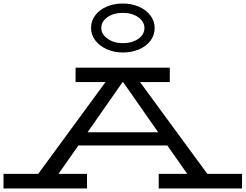

<svg xmlns="http://www.w3.org/2000/svg" viewBox="-28 -1070 1394 1090"><path d="M1346 -83V0H873V-83H1035L922 -244H417L304 -83H466V0H-8V-83H189L571 -604H401V-686H936V-604H767L1149 -83ZM870 -319 671 -604H668L469 -319ZM489 -911Q489 -952 513 -983.5Q537 -1015 578 -1032.5Q619 -1050 669 -1050Q719 -1050 760.5 -1032Q802 -1014 826 -982Q850 -950 850 -911Q850 -870 826 -838.5Q802 -807 760.5 -789.5Q719 -772 669 -772Q620 -772 578.5 -790.5Q537 -809 513 -840.5Q489 -872 489 -911ZM792 -911Q792 -947 757 -972Q722 -997 669 -997Q617 -997 582 -972.5Q547 -948 547 -911Q547 -876 582.5 -850.5Q618 -825 669 -825Q722 -825 757 -849.5Q792 -874 792 -911Z"/></svg>

Font: BioRhyme Expanded
Style: Regular
Weight: 400
Width: 7
Designer: Aoife Mooney
Foundry: Aoife Mooney Type
Version: Version 1.001